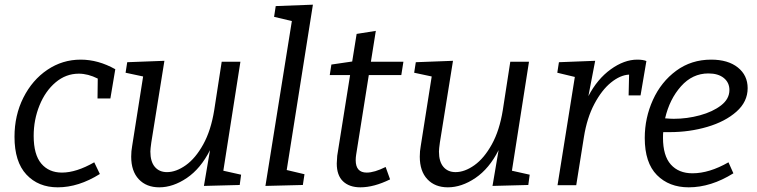

<svg xmlns="http://www.w3.org/2000/svg" viewBox="-20 -792 3238 821"><path d="M452 -371H397L398 -456Q356 -477 317 -477Q262 -477 218 -440Q174 -403 149 -341.5Q124 -280 124 -211Q124 -131 156.5 -92.5Q189 -54 245 -54Q306 -54 383 -98L407 -48Q316 9 227 9Q144 9 93 -45.5Q42 -100 42 -207Q42 -299 80 -374.5Q118 -450 182.5 -493.5Q247 -537 325 -537Q400 -537 473 -496Z M935 -62 1011 -45 1005 -1 852 3 878 -150Q838 -71 779 -31Q720 9 661 9Q606 9 573.5 -25.5Q541 -60 541 -122Q541 -146 545 -167L592 -465L517 -481L524 -526L683 -532L627 -183Q623 -155 623 -144Q623 -101 642 -78.5Q661 -56 694 -56Q733 -56 774.5 -85.5Q816 -115 849 -174.5Q882 -234 896 -321L928 -528H1008Z M1159 -766 1318 -772 1206 -65 1282 -47 1275 -1 1115 3 1228 -702 1152 -720Z M1557 -471 1503 -131Q1501 -119 1501 -107Q1501 -54 1548 -54Q1581 -54 1629 -78L1648 -25Q1579 9 1521 9Q1474 9 1447 -16.5Q1420 -42 1420 -93Q1420 -102 1422 -126L1477 -471H1390L1397 -516L1486 -529L1505 -647L1587 -660L1566 -528H1705L1696 -471Z M2169 -62 2245 -45 2239 -1 2086 3 2112 -150Q2072 -71 2013 -31Q1954 9 1895 9Q1840 9 1807.5 -25.5Q1775 -60 1775 -122Q1775 -146 1779 -167L1826 -465L1751 -481L1758 -526L1917 -532L1861 -183Q1857 -155 1857 -144Q1857 -101 1876 -78.5Q1895 -56 1928 -56Q1967 -56 2008.5 -85.5Q2050 -115 2083 -174.5Q2116 -234 2130 -321L2162 -528H2242Z M2744 -531 2719 -384H2668L2670 -473Q2632 -471 2592.5 -439Q2553 -407 2521.5 -347.5Q2490 -288 2477 -207L2444 0H2364L2438 -463L2363 -481L2370 -526L2525 -532L2496 -381Q2534 -454 2591.5 -495.5Q2649 -537 2705 -537Q2730 -537 2744 -531Z M2816 -227Q2815 -219 2815 -203Q2815 -126 2848.5 -88.5Q2882 -51 2941 -51Q3013 -51 3095 -98L3116 -51Q3020 9 2925 9Q2841 9 2789 -43.5Q2737 -96 2737 -202Q2737 -288 2772 -365Q2807 -442 2871.5 -489.5Q2936 -537 3021 -537Q3093 -537 3135 -503.5Q3177 -470 3177 -415Q3177 -357 3129 -314.5Q3081 -272 3004.5 -249.5Q2928 -227 2844 -227ZM2824 -286Q2848 -284 2861 -284Q2918 -284 2973 -299Q3028 -314 3063.5 -341.5Q3099 -369 3099 -407Q3099 -439 3075 -458.5Q3051 -478 3009 -478Q2941 -478 2892 -423Q2843 -368 2824 -286Z"/></svg>

Font: Bitter Pro
Style: Italic
Weight: 400
Italic angle: -9°
Designer: Sol Matas, and Bitter project Authors
Foundry: Sol Matas
Version: Version 1.010